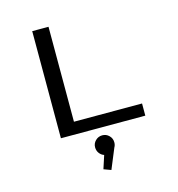

<svg xmlns="http://www.w3.org/2000/svg" viewBox="-136 -818 1123 1212"><g transform="rotate(-15 425.0 -212.0)"><path d="M292 -79.5H737V0H185.5V-700H292ZM504.5 111.5Q504.5 130 496.5 143L441.5 276L394 258.5L422 172.5Q403 166 391 149.5Q379 133 379 111.5Q379 86 397.5 67.8Q416 49.5 442 49.5Q468 49.5 486.2 67.8Q504.5 86 504.5 111.5Z"/></g></svg>

Font: League Mono Wide
Style: Regular
Weight: 400
Width: 8
Designer: Tyler Finck
Foundry: The League of Moveable Type / Tyler Finck
Version: Version 2.210